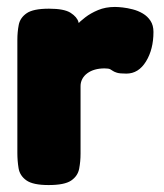

<svg xmlns="http://www.w3.org/2000/svg" viewBox="-20 -524 472 553"><path d="M120 9Q75 9 56 -4.5Q37 -18 33.5 -39.5Q30 -61 30 -83V-409Q30 -432 34 -452.5Q38 -473 57 -486Q76 -499 121 -499Q165 -499 183.5 -487Q202 -475 206 -460.5Q210 -446 210 -438L194 -444Q194 -444 202 -453Q210 -462 225.5 -474Q241 -486 262.5 -495Q284 -504 311 -504Q320 -504 333.5 -502.5Q347 -501 362.5 -497Q378 -493 391.5 -485Q405 -477 413.5 -464Q422 -451 422 -432Q422 -382 400.5 -347Q379 -312 344 -312Q325 -312 317 -314.5Q309 -317 305.5 -319.5Q302 -322 297.5 -324.5Q293 -327 281 -327Q266 -327 253.5 -323.5Q241 -320 231.5 -313Q222 -306 217 -296.5Q212 -287 212 -276V-81Q212 -59 208 -38Q204 -17 185 -4Q166 9 120 9Z"/></svg>

Font: Fredoka Light
Style: Bold
Weight: 700
Version: Version 2.001